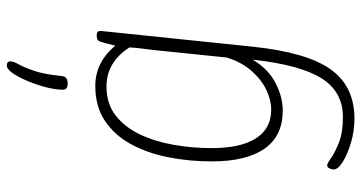

<svg xmlns="http://www.w3.org/2000/svg" viewBox="-262 -560 1034 549"><g transform="rotate(-90 254.5 -285.0)"><path d="M190 212Q155 212 121.5 202Q88 192 66.5 178.5Q45 165 45 153Q45 147 48 140.5Q51 134 57 134Q62 134 77.5 145Q93 156 121.5 167.5Q150 179 195 179Q267 179 305.5 118Q344 57 359 -79Q332 -34 292 -13.5Q252 7 213 7Q141 7 104.5 -45Q68 -97 68 -196Q68 -261 80 -321Q92 -381 117.5 -427.5Q143 -474 184 -501.5Q225 -529 284 -529Q351 -529 399 -472Q402 -483 404.5 -493.5Q407 -504 410 -513Q413 -525 427 -525H429Q442 -525 441 -513L396 -79Q380 75 331.5 143.5Q283 212 190 212ZM216 -26Q243 -26 272.5 -40Q302 -54 327 -82.5Q352 -111 365 -153L387 -367Q389 -383 391 -399Q393 -415 394 -431Q352 -497 282 -497Q233 -497 199.5 -471Q166 -445 145.5 -402Q125 -359 115.5 -305.5Q106 -252 106 -197Q106 -113 134 -69.5Q162 -26 216 -26ZM291 -608Q273 -608 273 -621Q273 -643 280 -670Q287 -697 298 -723Q309 -749 320.5 -765.5Q332 -782 342 -782Q354 -782 354 -772Q354 -763 345.5 -748Q337 -733 327 -704Q317 -675 312 -624Q310 -608 291 -608Z"/></g></svg>

Font: Asap Semi Condensed Semi Condensed Thin
Style: Italic
Weight: 100
Width: 4
Italic angle: -6°
Designer: Pablo Cosgaya
Foundry: Omnibus-Type
Version: Version 3.001; ttfautohint (v1.8.4.7-5d5b)